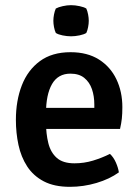

<svg xmlns="http://www.w3.org/2000/svg" viewBox="-20 -710 540 743"><path d="M113 -211V-292.5H345V-305.5Q345 -338 335.8 -365Q326.5 -392 306.2 -408.5Q286 -425 252.5 -425Q204.5 -425 181.2 -384.5Q158 -344 158 -271.5V-236.5Q158 -192.5 167 -156.2Q176 -120 199.8 -99Q223.5 -78 268 -78Q305.5 -78 340 -88.5Q374.5 -99 405.5 -114.5Q419.5 -101.5 428.5 -81Q437.5 -60.5 440 -43Q404 -17 353.5 -2Q303 13 250.5 13Q190 13 149.5 -8.2Q109 -29.5 85.2 -66Q61.5 -102.5 51.5 -149Q41.5 -195.5 41.5 -246Q41.5 -320.5 64.5 -379.8Q87.5 -439 134.5 -473.5Q181.5 -508 253 -508Q318 -508 362.8 -479.8Q407.5 -451.5 430.5 -403.2Q453.5 -355 453.5 -295.5Q453.5 -269.5 451.5 -251.2Q449.5 -233 444.5 -211ZM186.5 -629.5Q186.5 -641 189 -654Q191.5 -667 196 -677Q206 -682.5 222.8 -686.2Q239.5 -690 255 -690Q270.5 -690 288 -686.2Q305.5 -682.5 314 -677Q318.5 -667 321 -653.8Q323.5 -640.5 323.5 -629.5Q323.5 -618.5 321 -605.2Q318.5 -592 314 -582.5Q306 -577 288.2 -573.2Q270.5 -569.5 255 -569.5Q239.5 -569.5 222.2 -573Q205 -576.5 196 -582.5Q191.5 -592 189 -605.2Q186.5 -618.5 186.5 -629.5Z"/></svg>

Font: Signika Light Medium
Style: Regular
Weight: 500
Version: Version 2.003;gftools[0.9.32]